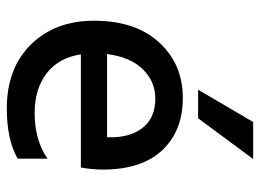

<svg xmlns="http://www.w3.org/2000/svg" viewBox="-120 -640 765 565"><g transform="rotate(90 262.5 -357.5)"><path d="M447 -27Q391 5 299 5Q181 5 111 -66Q41 -137 41 -252Q41 -374 105 -443.5Q169 -513 268 -513Q365 -513 422 -452.5Q479 -392 479 -278Q479 -247 473 -213H140Q150 -147 196 -112Q242 -77 312 -77Q393 -77 447 -115ZM270 -432Q220 -432 184 -395.5Q148 -359 139 -290H384V-308Q382 -365 353 -398.5Q324 -432 270 -432ZM328 -558H244L339 -720H448Z"/></g></svg>

Font: Hind Siliguri Medium
Style: Regular
Weight: 500
Designer: Jyotish Sonowal
Foundry: Indian Type Foundry
Version: Version 1.001;PS 1.0;hotconv 1.0.86;makeotf.lib2.5.63406; tt